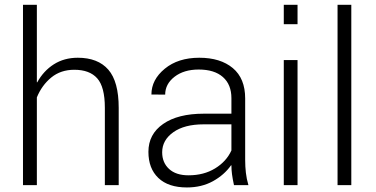

<svg xmlns="http://www.w3.org/2000/svg" viewBox="-20 -782 1588 811"><path d="M135.7 -434.6 137.2 -434.1Q163.6 -482.4 207.3 -510.3Q251 -538.1 308.6 -538.1Q393.6 -538.1 437.5 -487.8Q481.4 -437.5 481.4 -326.2V0H422.9V-326.7Q422.9 -415 390.6 -451.2Q358.4 -487.3 293.9 -487.3Q236.3 -487.3 196.5 -454.6Q156.7 -421.9 135.7 -370.6V0H77.1V-761.7H135.7Z M968.3 0Q962.4 -27.3 960 -45.9Q957.5 -64.5 957.5 -83.5L956.1 -84Q927.2 -43 879.4 -16.6Q831.5 9.8 769.5 9.8Q690.9 9.8 648.9 -30.3Q606.9 -70.3 606.9 -140.6Q606.9 -215.3 669.2 -258.5Q731.4 -301.8 840.8 -301.8H957.5V-367.2Q957.5 -424.8 921.6 -456.5Q885.7 -488.3 819.3 -488.3Q756.8 -488.3 717.3 -457.8Q677.7 -427.2 677.7 -382.3L619.6 -382.8Q619.6 -445.3 676 -491.7Q732.4 -538.1 821.8 -538.1Q911.1 -538.1 963.4 -494.4Q1015.6 -450.7 1015.6 -366.2V-106.4Q1015.6 -78.1 1018.6 -52.2Q1021.5 -26.4 1029.3 0ZM776.4 -41.5Q840.8 -41.5 888.4 -70.6Q936 -99.6 957.5 -146.5V-256.8H839.8Q758.8 -256.8 711.9 -223.4Q665 -189.9 665 -138.7Q665 -95.2 694.1 -68.4Q723.1 -41.5 776.4 -41.5Z M1236.8 0H1178.7V-528.3H1236.8ZM1236.8 -679.7H1178.7V-761.7H1236.8Z M1463.9 0H1405.8V-761.7H1463.9Z"/></svg>

Font: Franko
Style: Light
Weight: 300
Designer: Google
Version: Version 1.200310; 2013